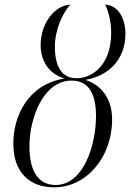

<svg xmlns="http://www.w3.org/2000/svg" viewBox="-20 -792 557 822"><path d="M212 10C351 10 460 -120 460 -280C460 -377 407 -431 345 -450C451 -468 517 -543 517 -647C517 -724 477 -772 430 -772C440 -754 456 -708 456 -652C456 -511 373 -457 308 -457C250 -457 215 -499 215 -592C215 -665 248 -736 281 -772C216 -770 154 -694 154 -599C154 -534 186 -477 256 -456C98 -430 37 -293 37 -178C37 -51 109 10 212 10ZM218 0C150 0 106 -51 106 -166C106 -284 164 -447 287 -447C352 -447 391 -401 391 -296C391 -167 336 0 218 0Z"/></svg>

Font: Noto Serif Display Light
Style: Italic
Weight: 300
Italic angle: -12°
Designer: Monotype Design Team
Foundry: Monotype Imaging Inc.
Version: Version 2.009